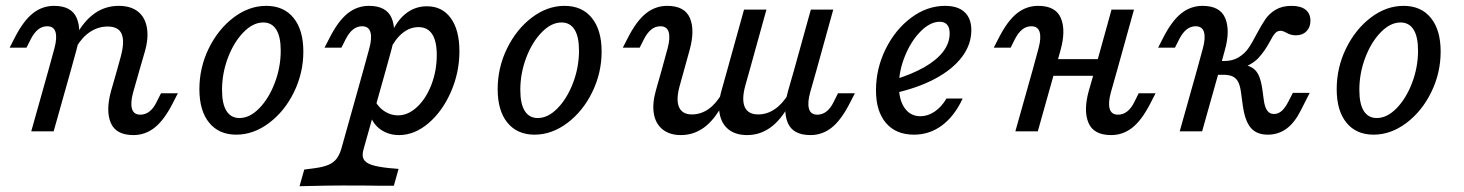

<svg xmlns="http://www.w3.org/2000/svg" viewBox="-20 -446 4971 652"><path d="M140.2 -356.8Q123.3 -356.8 109.6 -346Q96 -335.2 84.8 -313.6L70 -284.2H12.8L30.9 -319.6Q59.7 -375.6 91.7 -400.9Q123.7 -426.1 163.6 -426.1Q223.1 -426.1 240.6 -384.5Q258.2 -342.9 239.4 -275.7L220.4 -206.7H144.2L164.7 -281.5Q174.3 -316.8 168.6 -336.8Q162.8 -356.8 140.2 -356.8ZM144.2 -206.7H220.4L162.2 0H86.1ZM345.6 -355.9Q314 -355.9 286.7 -338.2Q259.5 -320.5 238.2 -285.2L236.4 -322.7Q265.2 -375.4 301.7 -400.8Q338.1 -426.1 383.2 -426.1Q423.5 -426.1 448 -407.1Q472.4 -388 478.8 -352.4Q485.2 -316.8 471.6 -269.9L453.3 -206.7H377.1L390.4 -254.9Q403.9 -305.8 393.1 -330.9Q382.3 -355.9 345.6 -355.9ZM456.5 -56.6Q473.5 -56.6 487.5 -67.4Q501.5 -78.2 511.9 -99.8L526.7 -129.2H584L565.8 -93.8Q537 -37.8 505 -12.5Q473.1 12.7 433.2 12.7Q373.7 12.7 356.1 -28.9Q338.6 -70.5 357.3 -137.7L377.1 -206.7H453.3L432 -131.9Q422.4 -96.6 428.2 -76.6Q433.9 -56.6 456.5 -56.6Z M657.1 -143Q657.1 -216.5 688.9 -281.6Q720.8 -346.7 773.1 -386.4Q825.5 -426.1 884 -426.1Q943.8 -426.1 976.9 -385.1Q1010.1 -344.2 1010.1 -271Q1010.1 -198.3 978.3 -133.2Q946.5 -68.1 893.7 -28.4Q840.9 11.3 782.4 11.3Q723.4 11.3 690.3 -29.3Q657.1 -69.9 657.1 -143ZM933.3 -274.2Q933.3 -321.6 918.1 -345.6Q902.9 -369.7 874 -369.7Q839.2 -369.7 806.8 -336.4Q774.3 -303.2 754.1 -250.2Q734 -197.2 734 -140.6Q734 -93.2 749.1 -69.2Q764.3 -45.2 793.2 -45.2Q828 -45.2 860.4 -78.3Q892.9 -111.5 913.1 -164.6Q933.3 -217.6 933.3 -274.2Z M1209.6 -356.8Q1192.6 -356.8 1179 -346Q1165.4 -335.2 1154.2 -313.6L1139.4 -284.2H1082.1L1100.3 -319.6Q1129.1 -375.6 1161.1 -400.9Q1193 -426.1 1232.9 -426.1Q1292.4 -426.1 1310 -384.5Q1327.5 -342.9 1308.8 -275.7L1289.7 -206.7H1213.6L1234.1 -281.5Q1243.7 -316.8 1237.9 -336.8Q1232.2 -356.8 1209.6 -356.8ZM1035.1 185.5 997.2 186.3 1013.2 129.8 1049.3 125.1Q1077.6 121.2 1095.2 113.8Q1112.8 106.3 1123.1 92.9Q1133.4 79.4 1139.7 57.1L1213.6 -206.7H1289.7L1214.3 61.9Q1208.5 81.9 1214.8 94.4Q1221.2 106.9 1242.2 113.9Q1263.1 120.9 1302.6 124.9L1333.5 127.5L1317.4 184.8Q1292.9 184.8 1267.6 184.7Q1230.4 183.9 1146 183.9H1142.3H1143.6Q1096.5 183.9 1035.1 185.5ZM1540.1 -272Q1540.1 -199.8 1511.2 -133.8Q1482.2 -67.7 1434.9 -27.5Q1387.5 12.7 1335.2 12.7Q1299.9 12.7 1273.2 -5.7Q1246.5 -24.2 1237.4 -55L1254.4 -101.8Q1267.2 -79.3 1287.8 -66.8Q1308.3 -54.2 1331.5 -54.2Q1365.7 -54.2 1396.3 -82.7Q1426.8 -111.1 1445 -158.5Q1463.2 -205.9 1463.2 -259.1Q1463.2 -306.1 1447.6 -330Q1432 -353.9 1401 -353.9Q1371.8 -353.9 1346.5 -333.4Q1321.2 -312.8 1303.2 -274.5L1303.6 -317.8Q1321.8 -369.3 1354.5 -397Q1387.2 -424.7 1429.7 -424.7Q1481.7 -424.7 1510.9 -384.3Q1540.1 -343.9 1540.1 -272Z M1670 -143Q1670 -216.5 1701.9 -281.6Q1733.7 -346.7 1786.1 -386.4Q1838.4 -426.1 1896.9 -426.1Q1956.7 -426.1 1989.8 -385.1Q2023 -344.2 2023 -271Q2023 -198.3 1991.2 -133.2Q1959.4 -68.1 1906.6 -28.4Q1853.8 11.3 1795.3 11.3Q1736.4 11.3 1703.2 -29.3Q1670 -69.9 1670 -143ZM1946.2 -274.2Q1946.2 -321.6 1931 -345.6Q1915.8 -369.7 1886.9 -369.7Q1852.1 -369.7 1819.7 -336.4Q1787.2 -303.2 1767 -250.2Q1746.9 -197.2 1746.9 -140.6Q1746.9 -93.2 1762.1 -69.2Q1777.2 -45.2 1806.1 -45.2Q1840.9 -45.2 1873.3 -78.3Q1905.8 -111.5 1926 -164.6Q1946.2 -217.6 1946.2 -274.2Z M2222.5 -356.8Q2205.5 -356.8 2191.9 -346Q2178.3 -335.2 2167.1 -313.6L2152.3 -284.2H2095L2113.2 -319.6Q2142 -375.6 2174 -400.9Q2205.9 -426.1 2245.8 -426.1Q2305.3 -426.1 2322.9 -384.5Q2340.4 -342.9 2321.7 -275.7L2302.6 -206.7H2226.5L2247 -281.5Q2256.6 -316.8 2250.8 -336.8Q2245.1 -356.8 2222.5 -356.8ZM2329.7 -57.4Q2359.8 -57.4 2385.8 -75.5Q2411.7 -93.6 2431.4 -128.2L2433.2 -90.7Q2406 -38.7 2370.8 -13Q2335.7 12.7 2292.2 12.7Q2254.3 12.7 2230.4 -6.3Q2206.4 -25.3 2200.4 -59.7Q2194.5 -94.1 2207.4 -139.5L2226.5 -206.7H2302.6L2288.4 -155.5Q2275 -107.9 2285.7 -82.7Q2296.4 -57.4 2329.7 -57.4ZM2506.6 -413.4H2582.7L2525.4 -206.7H2449.2ZM2554.7 -57.4Q2584.8 -57.4 2611.3 -75.5Q2637.8 -93.6 2658.3 -128.2L2660.1 -90.7Q2632 -38.7 2596.3 -13Q2560.7 12.7 2517 12.7Q2478.2 12.7 2454.2 -6.3Q2430.1 -25.4 2423.7 -60.2Q2417.3 -95.1 2430.9 -141.2L2449.2 -206.7H2525.4L2511.4 -157Q2497.8 -108.3 2509 -82.9Q2520.2 -57.4 2554.7 -57.4ZM2733.5 -413.4H2809.6L2752.3 -206.7H2676.1ZM2755.6 -56.6Q2772.5 -56.6 2786.5 -67.4Q2800.5 -78.2 2811 -99.8L2825.7 -129.2H2883L2864.8 -93.8Q2836 -37.8 2804.1 -12.5Q2772.1 12.7 2732.2 12.7Q2672.7 12.7 2655.2 -28.9Q2637.6 -70.5 2656.3 -137.7L2676.1 -206.7H2752.3L2731.1 -131.9Q2721.4 -96.6 2727.2 -76.6Q2732.9 -56.6 2755.6 -56.6Z M2954.7 -139.2Q2954.7 -213.2 2987.5 -279.5Q3020.3 -345.8 3074.3 -386Q3128.4 -426.1 3189.2 -426.1Q3232.6 -426.1 3255.5 -404.9Q3278.5 -383.6 3278.5 -343.6Q3278.5 -294.8 3246.6 -252.5Q3214.6 -210.2 3155 -178.4Q3095.4 -146.7 3014.2 -129L3015.1 -175Q3076.9 -193.7 3119.1 -218Q3161.2 -242.2 3183 -271Q3204.9 -299.9 3204.9 -332.5Q3204.9 -352.4 3196.2 -362.2Q3187.6 -372.1 3171.2 -372.1Q3139.1 -372.1 3106.6 -339.7Q3074.1 -307.3 3053.3 -256.3Q3032.5 -205.3 3032.5 -155.1Q3032.5 -106.7 3052.1 -79Q3071.7 -51.3 3105.6 -51.3Q3130.7 -51.3 3153.9 -67Q3177.1 -82.7 3194.1 -111.3H3249Q3221.1 -51.4 3178.7 -20Q3136.4 11.3 3083.8 11.3Q3022.6 11.3 2988.7 -28.2Q2954.7 -67.7 2954.7 -139.2Z M3482.1 -356.8Q3465.2 -356.8 3451.6 -346Q3438 -335.2 3426.7 -313.6L3412 -284.2H3354.7L3372.9 -319.6Q3401.7 -375.6 3433.6 -400.9Q3465.6 -426.1 3505.5 -426.1Q3565 -426.1 3582.5 -384.5Q3600.1 -342.9 3581.4 -275.7L3562.3 -206.7H3486.2L3506.6 -281.5Q3516.2 -316.8 3510.5 -336.8Q3504.8 -356.8 3482.1 -356.8ZM3486.2 -206.7H3562.3L3504.2 0H3428ZM3540.3 -245.2H3747L3730.8 -188.7H3524.1ZM3754.6 -413.4H3830.8L3773.4 -206.7H3697.3ZM3776.7 -56.6Q3793.6 -56.6 3807.6 -67.4Q3821.6 -78.2 3832.1 -99.8L3846.8 -129.2H3904.1L3885.9 -93.8Q3857.1 -37.8 3825.2 -12.5Q3793.2 12.7 3753.3 12.7Q3693.8 12.7 3676.3 -28.9Q3658.7 -70.5 3677.4 -137.7L3697.3 -206.7H3773.4L3752.2 -131.9Q3742.6 -96.6 3748.3 -76.6Q3754 -56.6 3776.7 -56.6Z M4040.2 -356.8Q4023.3 -356.8 4009.6 -346Q3996 -335.2 3984.8 -313.6L3970 -284.2H3912.8L3930.9 -319.6Q3959.7 -375.6 3991.7 -400.9Q4023.7 -426.1 4063.6 -426.1Q4123.1 -426.1 4140.6 -384.5Q4158.2 -342.9 4139.4 -275.7L4120.4 -206.7H4044.2L4064.7 -281.5Q4074.3 -316.8 4068.6 -336.8Q4062.8 -356.8 4040.2 -356.8ZM4044.2 -206.7H4120.4L4062.2 0H3986.1ZM4200.3 -87.7 4193.6 -136.6Q4190.5 -157.1 4183.9 -169.2Q4177.2 -181.3 4165.2 -186.7Q4153.1 -192.1 4134.5 -192.1H4097.1L4108.9 -238.8H4136.2Q4166 -238.8 4186.2 -251.3Q4206.4 -263.8 4218.9 -281.5Q4231.4 -299.3 4247.5 -330.7Q4264.4 -362.2 4277.4 -381.2Q4290.4 -400.2 4312.3 -413.2Q4334.3 -426.1 4365.9 -426.1Q4397.1 -426.1 4413.6 -413Q4430 -399.9 4430 -375.5Q4430 -353.4 4416.5 -339.8Q4403 -326.1 4380.4 -326.1Q4371.1 -326.1 4363.4 -328.4Q4355.6 -330.6 4348.1 -335.1Q4343.1 -337.8 4338.2 -339.6Q4333.3 -341.4 4328.3 -341.4Q4317.3 -341.4 4309.8 -332.7Q4302.2 -324 4292.7 -305.6Q4275.3 -272.9 4253.9 -249.6Q4232.5 -226.4 4189.1 -211.7L4204 -226Q4222.7 -222.8 4235.5 -213.8Q4248.2 -204.8 4255.4 -187.8Q4262.6 -170.8 4266.6 -143.5L4271.6 -106.5Q4274.8 -82.2 4283.2 -70.5Q4291.7 -58.9 4306.1 -58.9Q4320.5 -58.9 4332.5 -69.3Q4344.4 -79.7 4355.8 -102.4L4370.3 -130.6H4427.5L4397.7 -71.8Q4376.7 -29.7 4349 -9.2Q4321.2 11.3 4285.2 11.3Q4247.3 11.3 4227.5 -11.9Q4207.7 -35 4200.3 -87.7Z M4519.2 -143Q4519.2 -216.5 4551 -281.6Q4582.9 -346.7 4635.2 -386.4Q4687.6 -426.1 4746.1 -426.1Q4805.9 -426.1 4839 -385.1Q4872.2 -344.2 4872.2 -271Q4872.2 -198.3 4840.4 -133.2Q4808.6 -68.1 4755.8 -28.4Q4703 11.3 4644.5 11.3Q4585.5 11.3 4552.4 -29.3Q4519.2 -69.9 4519.2 -143ZM4795.4 -274.2Q4795.4 -321.6 4780.2 -345.6Q4765 -369.7 4736.1 -369.7Q4701.3 -369.7 4668.8 -336.4Q4636.4 -303.2 4616.2 -250.2Q4596.1 -197.2 4596.1 -140.6Q4596.1 -93.2 4611.2 -69.2Q4626.4 -45.2 4655.3 -45.2Q4690.1 -45.2 4722.5 -78.3Q4755 -111.5 4775.2 -164.6Q4795.4 -217.6 4795.4 -274.2Z"/></svg>

Font: Playfair Micro SmCond SmLight
Style: Italic
Weight: 360
Width: 4
Italic angle: -15.6°
Designer: Claus Eggers Sørensen
Foundry: Claus Eggers Sørensen
Version: Version 2.203;Glyphs 3.3 (3326)